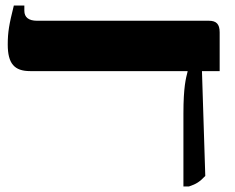

<svg xmlns="http://www.w3.org/2000/svg" viewBox="-20 -667 849 694"><path d="M643 7H663C690 -2 702 -10 722 -31L710 -410H774V-550C774 -580 762 -592 735 -592H114C83 -592 68 -605 68 -628V-647H30C13 -579 8 -551 8 -506C8 -437 32 -410 89 -410H658V-408C652 -384 643 -353 643 -256Z"/></svg>

Font: Noto Serif Hebrew Extra
Style: Regular
Weight: 800
Designer: Monotype Design Team
Foundry: Monotype Imaging Inc.
Version: Version 1.901